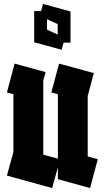

<svg xmlns="http://www.w3.org/2000/svg" viewBox="-20 -952 530 972"><path d="M244 0 15 -63 48 -183V-475L15 -484L54 -630L211 -587L199 -544V-169L273 -149V-475L240 -484L279 -630L455 -582L424 -466V-160L475 -146L436 0L273 -45V-46V-105ZM292 -700 153 -738V-896H188L198 -932L337 -894V-736H302ZM218 -802 272 -777V-830L218 -855Z"/></svg>

Font: Blaka
Style: Regular
Weight: 400
Designer: Mohamed Gaber
Foundry: Kief Type Foundry
Version: Version 1.003; ttfautohint (v1.8.4.7-5d5b)